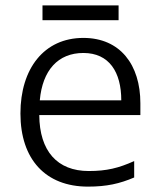

<svg xmlns="http://www.w3.org/2000/svg" viewBox="-20 -684 596 714"><path d="M421 -664H138V-609H421ZM290 -543C144 -543 56 -429 56 -262C56 -91 150 10 307 10C377 10 425 -1 479 -24V-85C421 -59 377 -48 310 -48C193 -48 127 -122 126 -256H502V-300C502 -443 427 -543 290 -543ZM290 -487C386 -487 431 -416 431 -311H128C138 -423 196 -487 290 -487Z"/></svg>

Font: Noto Sans Syriac Light
Style: Regular
Weight: 300
Designer: Patrick Giasson and the Monotype Design Team
Foundry: Monotype Imaging Inc.
Version: Version 3.000